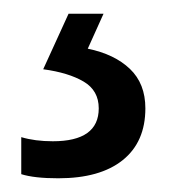

<svg xmlns="http://www.w3.org/2000/svg" viewBox="-20 -20 249 280"><path d="M192 138Q192 187 159 213.5Q126 240 65 240Q30 240 11 234V180Q31 186 57 186Q124 186 124 138Q124 112 102 99Q80 86 43 81L80 0H131L108 51Q147 59 169.5 80.5Q192 102 192 138Z"/></svg>

Font: Noto Sans Ethiopic Cond
Style: Regular
Weight: 400
Width: 3
Designer: Monotype Design Team
Foundry: Monotype Imaging Inc.
Version: Version 2.102; ttfautohint (v1.8.4.7-5d5b)